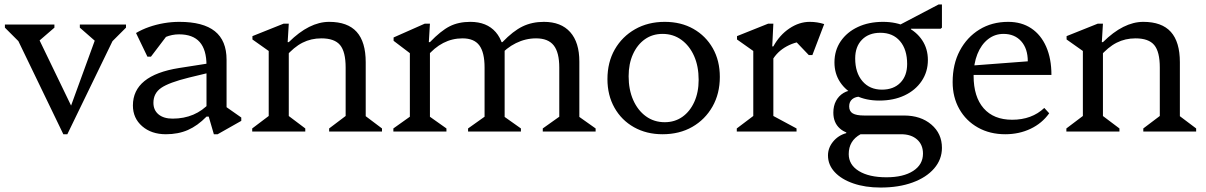

<svg xmlns="http://www.w3.org/2000/svg" viewBox="-20 -590 5406 861"><path d="M264 12 40 -452H73V-395L2 -466V-480H224V-466L151 -403H141V-443L313 -87H288L421 -452V-403H410L338 -466V-480H545V-466L474 -395V-452H507L282 12Z M939 12 916 -67H906V-297Q906 -367 875.5 -401.5Q845 -436 783 -436Q751 -436 721.5 -423.5Q692 -411 673 -389L679 -469H758L657 -336H641L590 -442Q617 -458 648.5 -469Q680 -480 714.5 -486Q749 -492 784 -492Q891 -492 943.5 -450Q996 -408 996 -322V-81L955 -138L1062 -63V-48L956 12ZM724 12Q659 12 617.5 -24Q576 -60 576 -117Q576 -252 783 -285L943 -310V-270L827 -242Q738 -220 703 -196Q668 -172 668 -129Q668 -96 691 -77Q714 -58 754 -58Q856 -58 921 -129V-67H906Q866 -26 822.5 -7Q779 12 724 12Z M1456 0V-14L1546 -82L1530 -54V-287Q1530 -358 1505 -388Q1480 -418 1421 -418Q1375 -418 1336.5 -398.5Q1298 -379 1260 -335V-401H1275Q1367 -492 1456 -492Q1539 -492 1579.5 -447Q1620 -402 1620 -311V-52L1604 -81L1693 -14V0ZM1111 0V-14L1201 -82L1185 -52V-394L1228 -331L1112 -413V-428L1252 -484H1275L1270 -401H1275V-52L1260 -81L1349 -14V0Z M2414 0V-14L2504 -78L2488 -50V-287Q2488 -355 2463 -386.5Q2438 -418 2384 -418Q2337 -418 2293.5 -396.5Q2250 -375 2216 -335V-401H2233Q2281 -451 2323.5 -471.5Q2366 -492 2419 -492Q2496 -492 2537 -446Q2578 -400 2578 -314V-48L2562 -77L2651 -14V0ZM1744 0V-14L1834 -78L1818 -50V-396L1861 -319L1745 -407V-422L1885 -484H1908L1903 -401H1908V-48L1893 -77L1982 -14V0ZM2079 0V-14L2169 -78L2153 -50V-287Q2153 -355 2129.5 -386.5Q2106 -418 2054 -418Q1962 -418 1893 -335V-401H1908Q1957 -452 1996.5 -472Q2036 -492 2089 -492Q2163 -492 2203 -446Q2243 -400 2243 -314V-48L2227 -77L2316 -14V0ZM2190 -290V-376H2243V-290Z M2951 12Q2879 12 2823 -19.5Q2767 -51 2735.5 -107Q2704 -163 2704 -235Q2704 -311 2737 -368.5Q2770 -426 2828 -459Q2886 -492 2961 -492Q3034 -492 3089.5 -460.5Q3145 -429 3176.5 -373.5Q3208 -318 3208 -245Q3208 -170 3175 -112Q3142 -54 3084.5 -21Q3027 12 2951 12ZM2961 -42Q3006 -42 3040 -66Q3074 -90 3093.5 -133Q3113 -176 3113 -232Q3113 -293 3092.5 -339Q3072 -385 3035.5 -411.5Q2999 -438 2951 -438Q2906 -438 2872 -414Q2838 -390 2818.5 -347Q2799 -304 2799 -248Q2799 -188 2819.5 -141.5Q2840 -95 2876.5 -68.5Q2913 -42 2961 -42Z M3284 0V-14L3374 -82L3358 -54V-394L3401 -331L3285 -413V-428L3425 -484H3448L3443 -382H3448V-52L3433 -78L3552 -14V0ZM3442 -318 3433 -382H3448Q3476 -433 3520 -462.5Q3564 -492 3611 -492Q3645 -492 3676 -482L3623 -343H3607L3522 -432L3603 -406Q3552 -406 3508.5 -382.5Q3465 -359 3442 -318Z M3929 251Q3860 251 3806.5 232.5Q3753 214 3723 181.5Q3693 149 3693 107Q3693 73 3716 45Q3739 17 3775 7V-21H3839V12Q3786 41 3786 101Q3786 149 3831.5 177Q3877 205 3955 205Q4031 205 4075 176.5Q4119 148 4119 99Q4119 59 4092.5 35.5Q4066 12 4021 12H3824Q3775 12 3746 -14Q3717 -40 3717 -85Q3717 -115 3729 -137.5Q3741 -160 3762.5 -173Q3784 -186 3812 -186L3841 -157Q3816 -157 3802 -145.5Q3788 -134 3788 -113Q3788 -91 3804 -81.5Q3820 -72 3855 -72H4034Q4109 -72 4156.5 -31.5Q4204 9 4204 73Q4204 125 4169 165.5Q4134 206 4072 228.5Q4010 251 3929 251ZM3923 -139Q3864 -139 3818.5 -161Q3773 -183 3747.5 -221.5Q3722 -260 3722 -310Q3722 -364 3750 -405Q3778 -446 3827 -469Q3876 -492 3940 -492Q3999 -492 4044.5 -470Q4090 -448 4115.5 -409.5Q4141 -371 4141 -321Q4141 -268 4113 -226.5Q4085 -185 4036 -162Q3987 -139 3923 -139ZM3935 -188Q3987 -188 4017.5 -219Q4048 -250 4048 -303Q4048 -368 4016 -405.5Q3984 -443 3928 -443Q3876 -443 3845.5 -412Q3815 -381 3815 -328Q3815 -264 3847.5 -226Q3880 -188 3935 -188ZM3968 -454 4189 -570H4204V-466L4198 -461H4065V-454Z M4488 12Q4419 12 4365.5 -18Q4312 -48 4282 -101Q4252 -154 4252 -222Q4252 -302 4284 -362.5Q4316 -423 4372 -457.5Q4428 -492 4501 -492Q4561 -492 4604.5 -463Q4648 -434 4671.5 -380.5Q4695 -327 4695 -254H4312V-294L4589 -315Q4589 -372 4559.5 -405Q4530 -438 4480 -438Q4441 -438 4410.5 -414Q4380 -390 4363 -347.5Q4346 -305 4346 -250Q4346 -156 4391 -104.5Q4436 -53 4519 -53Q4607 -53 4663 -106L4685 -82Q4653 -37 4601.5 -12.5Q4550 12 4488 12Z M5107 0V-14L5197 -82L5181 -54V-287Q5181 -358 5156 -388Q5131 -418 5072 -418Q5026 -418 4987.5 -398.5Q4949 -379 4911 -335V-401H4926Q5018 -492 5107 -492Q5190 -492 5230.5 -447Q5271 -402 5271 -311V-52L5255 -81L5344 -14V0ZM4762 0V-14L4852 -82L4836 -52V-394L4879 -331L4763 -413V-428L4903 -484H4926L4921 -401H4926V-52L4911 -81L5000 -14V0Z"/></svg>

Font: Platypi Light
Style: Regular
Weight: 300
Designer: David Sargent
Foundry: Bolt Cutter Type
Version: Version 1.200